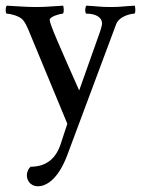

<svg xmlns="http://www.w3.org/2000/svg" viewBox="-23 -439 500 681"><path d="M85.9 152.3C79.1 157.2 72.3 168.9 72.3 183.6C72.3 196.3 81.1 221.7 112.3 221.7C134.8 221.7 179.7 205.1 214.8 113.3L388.7 -352.5C400.4 -383.8 445.3 -390.6 453.1 -390.6C456.1 -390.6 457 -397.5 457 -404.3C457 -409.2 456.1 -416 455.1 -418.9C416 -417 407.2 -414.1 370.1 -414.1C330.1 -414.1 323.2 -417 283.2 -418.9C281.2 -417 279.3 -409.2 279.3 -403.3C279.3 -396.5 281.2 -390.6 283.2 -390.6C317.4 -390.6 338.9 -377 338.9 -356.4C338.9 -349.6 335.9 -338.9 332 -327.1L257.8 -118.2C188.5 -274.4 153.3 -353.5 153.3 -368.2V-370.1C156.2 -380.9 191.4 -390.6 199.2 -390.6C202.1 -390.6 203.1 -397.5 203.1 -404.3C203.1 -409.2 202.1 -416 201.2 -418.9C162.1 -417 143.6 -414.1 106.4 -414.1C66.4 -414.1 41 -417 1 -418.9C-1 -417 -2.9 -409.2 -2.9 -403.3C-2.9 -396.5 -1 -390.6 1 -390.6C12.7 -390.6 43.9 -382.8 56.6 -370.1C65.4 -361.3 73.2 -343.8 76.2 -336.9L215.8 0C208 25.4 202.1 40 193.4 68.4C175.8 125 139.6 152.3 85.9 152.3Z"/></svg>

Font: Crimson
Style: Roman
Weight: 400
Version: Version 0.2